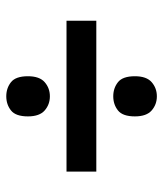

<svg xmlns="http://www.w3.org/2000/svg" viewBox="26 -658 520 612"><g transform="rotate(-90 286.0 -352.0)"><path d="M45 -305V-400H526V-305ZM285 -112Q259 -112 240 -128.5Q221 -145 221 -182Q221 -221 240 -236Q259 -251 285 -251Q311 -251 330 -236Q349 -221 349 -182Q349 -145 330 -128.5Q311 -112 285 -112ZM285 -453Q259 -453 240 -469.5Q221 -486 221 -523Q221 -562 240 -577Q259 -592 285 -592Q311 -592 330 -577Q349 -562 349 -523Q349 -486 330 -469.5Q311 -453 285 -453Z"/></g></svg>

Font: Noto Sans NKo Unjoined SemiBold
Style: Regular
Weight: 600
Designer: Monotype Design Team
Foundry: Monotype Imaging Inc.
Version: Version 2.004